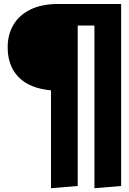

<svg xmlns="http://www.w3.org/2000/svg" viewBox="-20 -731 655 977"><path d="M596.4 -710.8V215.4L460.5 226.7V-601H375.4V215.4L239.5 226.7V-271.3Q129.7 -281.5 74.4 -338.7Q19 -395.9 19 -490.3Q19 -554.4 47.9 -604.1Q76.9 -653.8 134.4 -682.3Q191.8 -710.8 277.4 -710.8Z"/></svg>

Font: Fira Code
Style: Bold
Weight: 700
Monospace: yes
Designer: Carrois Corporate, Edenspiekermann AG, Nikita Prokopov
Foundry: Carrois Corporate, Edenspiekermann AG, Nikita Prokopov
Version: Version 6.000; ttfautohint (v1.8.2) -l 8 -r 50 -G 200 -x 14 